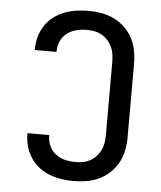

<svg xmlns="http://www.w3.org/2000/svg" viewBox="-53 -789 707 844"><g transform="rotate(5 300.0 -367.5)"><path d="M303 8Q276 8 249 4Q222 0 196.5 -10Q171 -20 149.5 -36.5Q128 -53 113 -76Q98 -99 90.5 -125.5Q83 -152 83 -179V-184H179V-181Q179 -158 188.5 -136.5Q198 -115 216.5 -101Q235 -87 257.5 -81.5Q280 -76 303 -76Q320 -76 337 -79Q354 -82 369 -90.5Q384 -99 395.5 -111.5Q407 -124 414.5 -139.5Q422 -155 424.5 -172Q427 -189 427 -206V-529Q427 -546 424.5 -563Q422 -580 414.5 -595.5Q407 -611 395.5 -623.5Q384 -636 369 -644.5Q354 -653 337 -656Q320 -659 303 -659Q280 -659 257.5 -653.5Q235 -648 216.5 -634Q198 -620 188.5 -598.5Q179 -577 179 -554V-551H83V-556Q83 -583 90.5 -609.5Q98 -636 113 -659Q128 -682 149.5 -698.5Q171 -715 196.5 -725Q222 -735 249 -739Q276 -743 303 -743Q332 -743 361 -738Q390 -733 416 -720.5Q442 -708 463.5 -687.5Q485 -667 498.5 -641.5Q512 -616 517.5 -587Q523 -558 523 -529V-206Q523 -177 517.5 -148Q512 -119 498.5 -93.5Q485 -68 463.5 -47.5Q442 -27 416 -14.5Q390 -2 361 3Q332 8 303 8Z"/></g></svg>

Font: Iosevka Medium Extended
Style: Regular
Weight: 500
Width: 7
Monospace: yes
Designer: Belleve Invis
Foundry: Belleve Invis
Version: Version 32.5.0; ttfautohint (v1.8.4)